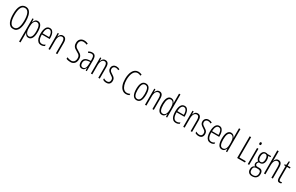

<svg xmlns="http://www.w3.org/2000/svg" viewBox="333 -2996 8439 5473"><g transform="rotate(30 4552.0 -260.0)"><path d="M473.6 -357.9Q473.6 -283.7 463.1 -217.3Q452.6 -150.9 428.7 -99.9Q404.8 -48.8 364.5 -19.5Q324.2 9.8 264.2 9.8Q203.6 9.8 162.6 -20.3Q121.6 -50.3 97.4 -102.3Q73.2 -154.3 63 -220.5Q52.7 -286.6 52.7 -358.4Q52.7 -541.5 106.7 -632.8Q160.6 -724.1 264.2 -724.1Q340.3 -724.1 386.2 -676.3Q432.1 -628.4 452.9 -545.4Q473.6 -462.4 473.6 -357.9ZM101.6 -357.9Q101.6 -202.1 143.3 -118.4Q185.1 -34.7 263.7 -34.7Q343.8 -34.7 383.8 -116.7Q423.8 -198.7 423.8 -357.9Q423.8 -515.1 384 -597.4Q344.2 -679.7 264.2 -679.7Q181.6 -679.7 141.6 -596.4Q101.6 -513.2 101.6 -357.9Z M766.6 -541Q919.4 -541 919.4 -269.5Q919.4 -128.4 878.4 -59.3Q837.4 9.8 766.6 9.8Q714.8 9.8 684.6 -22Q654.3 -53.7 641.6 -93.8H638.2Q639.2 -80.6 639.9 -62Q640.6 -43.5 640.6 -22.9V234.9H593.8V-530.8H630.9L635.3 -426.3H638.2Q654.3 -474.6 683.8 -507.8Q713.4 -541 766.6 -541ZM759.3 -499Q702.1 -499 671.4 -441.9Q640.6 -384.8 640.6 -289.6V-236.3Q640.6 -140.1 672.9 -86.2Q705.1 -32.2 759.3 -32.2Q808.1 -32.2 840.3 -86.2Q872.6 -140.1 872.6 -269Q872.6 -380.4 845.5 -439.7Q818.4 -499 759.3 -499Z M1165.5 -540.5Q1218.8 -540.5 1251.2 -507.3Q1283.7 -474.1 1298.6 -420.2Q1313.5 -366.2 1313.5 -303.7V-265.1H1054.7Q1054.7 -150.4 1087.6 -91.1Q1120.6 -31.7 1187.5 -31.7Q1242.7 -31.7 1295.9 -68.4V-22.9Q1272 -7.3 1244.1 1.2Q1216.3 9.8 1184.1 9.8Q1122.6 9.8 1083.7 -24.4Q1044.9 -58.6 1026.6 -120.4Q1008.3 -182.1 1008.3 -264.6Q1008.3 -393.1 1047.4 -466.8Q1086.4 -540.5 1165.5 -540.5ZM1165.5 -500Q1117.2 -500 1088.6 -451.9Q1060.1 -403.8 1055.7 -304.7H1270Q1270 -357.4 1259.5 -401.9Q1249 -446.3 1225.8 -473.1Q1202.6 -500 1165.5 -500Z M1596.2 -541Q1654.3 -541 1685.3 -499.8Q1716.3 -458.5 1716.3 -371.1V0H1669.4V-358.9Q1669.4 -432.1 1648.7 -465.6Q1627.9 -499 1589.4 -499Q1537.1 -499 1504.6 -449.7Q1472.2 -400.4 1472.2 -298.8V0H1425.3V-530.8H1462.4L1466.3 -433.1H1469.7Q1482.9 -476.1 1513.4 -508.5Q1543.9 -541 1596.2 -541Z M2327.1 -189Q2327.1 -96.2 2279.8 -43.2Q2232.4 9.8 2147.9 9.8Q2113.8 9.8 2077.4 3.2Q2041 -3.4 2010.7 -17.6V-67.9Q2040 -53.2 2076.9 -44.4Q2113.8 -35.6 2146.5 -35.6Q2212.4 -35.6 2245.4 -77.6Q2278.3 -119.6 2278.3 -186Q2278.3 -228.5 2265.6 -255.4Q2252.9 -282.2 2225.8 -302.7Q2198.7 -323.2 2155.8 -345.7Q2116.2 -367.2 2084.5 -390.6Q2052.7 -414.1 2034.2 -449.5Q2015.6 -484.9 2015.6 -541.5Q2015.1 -628.4 2064.5 -676.5Q2113.8 -724.6 2191.9 -724.1Q2228.5 -724.1 2262.5 -714.8Q2296.4 -705.6 2319.3 -693.4L2302.2 -650.4Q2272.9 -666 2244.1 -672.4Q2215.3 -678.7 2192.4 -678.7Q2130.9 -678.7 2097.7 -641.8Q2064.5 -605 2064.5 -543Q2064.5 -498.5 2079.1 -470.7Q2093.8 -442.9 2120.8 -423.3Q2147.9 -403.8 2185.1 -383.8Q2231 -359.4 2262.7 -334.7Q2294.4 -310.1 2310.8 -276.1Q2327.1 -242.2 2327.1 -189Z M2559.1 -541Q2627 -541 2656.7 -497.6Q2686.5 -454.1 2686.5 -359.4V0H2650.4L2645 -85.9H2643.1Q2629.9 -46.9 2602.8 -18.6Q2575.7 9.8 2524.4 9.8Q2482.9 9.8 2456.5 -11Q2430.2 -31.7 2417.7 -64.9Q2405.3 -98.1 2405.3 -136.7Q2405.3 -215.8 2450.4 -257.3Q2495.6 -298.8 2579.1 -306.2L2640.1 -312V-356.9Q2640.1 -436 2620.1 -468Q2600.1 -500 2554.2 -500Q2534.7 -500 2510.3 -492.9Q2485.8 -485.8 2457.5 -469.2L2440.9 -505.9Q2496.6 -541 2559.1 -541ZM2641.1 -275.4 2583.5 -270Q2452.6 -257.8 2452.6 -137.7Q2452.6 -84 2474.6 -56.4Q2496.6 -28.8 2535.2 -28.8Q2590.3 -28.8 2615.7 -80.3Q2641.1 -131.8 2641.1 -217.3Z M2992.7 -541Q3050.8 -541 3081.8 -499.8Q3112.8 -458.5 3112.8 -371.1V0H3065.9V-358.9Q3065.9 -432.1 3045.2 -465.6Q3024.4 -499 2985.8 -499Q2933.6 -499 2901.1 -449.7Q2868.7 -400.4 2868.7 -298.8V0H2821.8V-530.8H2858.9L2862.8 -433.1H2866.2Q2879.4 -476.1 2909.9 -508.5Q2940.4 -541 2992.7 -541Z M3468.3 -130.9Q3468.3 -65.4 3433.1 -27.8Q3397.9 9.8 3329.6 9.8Q3292.5 9.8 3263.2 0.5Q3233.9 -8.8 3214.8 -20.5V-71.3Q3236.3 -54.7 3266.4 -44.2Q3296.4 -33.7 3328.6 -33.7Q3374.5 -33.7 3397.9 -59.3Q3421.4 -85 3421.4 -130.9Q3421.4 -175.8 3398.9 -199.2Q3376.5 -222.7 3332.5 -249.5Q3298.8 -270.5 3272.7 -291.5Q3246.6 -312.5 3231.4 -340.1Q3216.3 -367.7 3216.3 -407.2Q3216.3 -464.4 3252.7 -502.7Q3289.1 -541 3357.4 -541Q3419.4 -541 3466.3 -510.7L3447.3 -471.7Q3407.7 -499.5 3357.4 -499.5Q3314.5 -499.5 3288.1 -475.3Q3261.7 -451.2 3261.7 -407.7Q3261.7 -368.2 3284.2 -343.8Q3306.6 -319.3 3354.5 -290Q3387.2 -269.5 3413.1 -249Q3439 -228.5 3453.6 -200.9Q3468.3 -173.3 3468.3 -130.9Z M3976.6 -680.2Q3926.3 -680.2 3890.9 -653.3Q3855.5 -626.5 3833.5 -580.6Q3811.5 -534.7 3801.3 -476.8Q3791 -418.9 3791 -356.9Q3791 -259.3 3814.2 -186.8Q3837.4 -114.3 3879.9 -74.2Q3922.4 -34.2 3981 -34.2Q4013.2 -34.2 4039.6 -43Q4065.9 -51.8 4084.5 -61.5V-16.6Q4040 9.8 3977.1 9.8Q3905.3 9.8 3852.3 -34.7Q3799.3 -79.1 3770.5 -161.4Q3741.7 -243.7 3741.7 -357.9Q3741.7 -431.2 3755.1 -497.1Q3768.6 -563 3796.6 -614.3Q3824.7 -665.5 3869.1 -695.1Q3913.6 -724.6 3975.6 -724.6Q4036.1 -724.6 4091.8 -693.4L4072.3 -652.3Q4048.8 -667 4024.2 -673.6Q3999.5 -680.2 3976.6 -680.2Z M4489.7 -266.1Q4489.7 -131.3 4449.5 -60.8Q4409.2 9.8 4326.2 9.8Q4244.1 9.8 4202.1 -61.5Q4160.2 -132.8 4160.2 -267.1Q4160.2 -400.4 4200.7 -470.7Q4241.2 -541 4325.7 -541Q4410.6 -541 4450.2 -469Q4489.7 -397 4489.7 -266.1ZM4207.5 -267.1Q4207.5 -151.9 4236.1 -92Q4264.6 -32.2 4326.7 -32.2Q4386.2 -32.2 4414.6 -89.8Q4442.9 -147.5 4442.9 -266.6Q4442.9 -377 4416.3 -437.7Q4389.6 -498.5 4325.7 -498.5Q4263.2 -498.5 4235.4 -439.2Q4207.5 -379.9 4207.5 -267.1Z M4773.4 -541Q4831.5 -541 4862.5 -499.8Q4893.6 -458.5 4893.6 -371.1V0H4846.7V-358.9Q4846.7 -432.1 4825.9 -465.6Q4805.2 -499 4766.6 -499Q4714.4 -499 4681.9 -449.7Q4649.4 -400.4 4649.4 -298.8V0H4602.5V-530.8H4639.6L4643.6 -433.1H4647Q4660.2 -476.1 4690.7 -508.5Q4721.2 -541 4773.4 -541Z M5156.7 9.8Q5081.5 9.8 5043.2 -59.1Q5004.9 -127.9 5004.9 -260.3Q5004.9 -397 5044.9 -469Q5085 -541 5158.2 -541Q5207 -541 5239 -511.2Q5271 -481.4 5284.2 -443.4H5286.6Q5285.6 -463.9 5285.2 -480.7Q5284.7 -497.6 5284.7 -514.2V-759.8H5331.1V0H5293.9L5287.6 -91.8H5284.7Q5270.5 -52.2 5240 -21.2Q5209.5 9.8 5156.7 9.8ZM5165 -31.7Q5222.7 -31.7 5253.7 -84.2Q5284.7 -136.7 5284.7 -230V-299.3Q5284.7 -393.1 5254.2 -445.6Q5223.6 -498 5166.5 -498Q5109.9 -498 5081.5 -437.5Q5053.2 -377 5053.2 -260.3Q5053.2 -150.4 5079.6 -91.1Q5106 -31.7 5165 -31.7Z M5601.1 -540.5Q5654.3 -540.5 5686.8 -507.3Q5719.2 -474.1 5734.1 -420.2Q5749 -366.2 5749 -303.7V-265.1H5490.2Q5490.2 -150.4 5523.2 -91.1Q5556.2 -31.7 5623 -31.7Q5678.2 -31.7 5731.4 -68.4V-22.9Q5707.5 -7.3 5679.7 1.2Q5651.9 9.8 5619.6 9.8Q5558.1 9.8 5519.3 -24.4Q5480.5 -58.6 5462.2 -120.4Q5443.8 -182.1 5443.8 -264.6Q5443.8 -393.1 5482.9 -466.8Q5522 -540.5 5601.1 -540.5ZM5601.1 -500Q5552.7 -500 5524.2 -451.9Q5495.6 -403.8 5491.2 -304.7H5705.6Q5705.6 -357.4 5695.1 -401.9Q5684.6 -446.3 5661.4 -473.1Q5638.2 -500 5601.1 -500Z M6031.7 -541Q6089.8 -541 6120.8 -499.8Q6151.9 -458.5 6151.9 -371.1V0H6105V-358.9Q6105 -432.1 6084.2 -465.6Q6063.5 -499 6024.9 -499Q5972.7 -499 5940.2 -449.7Q5907.7 -400.4 5907.7 -298.8V0H5860.8V-530.8H5897.9L5901.9 -433.1H5905.3Q5918.5 -476.1 5949 -508.5Q5979.5 -541 6031.7 -541Z M6507.3 -130.9Q6507.3 -65.4 6472.2 -27.8Q6437 9.8 6368.7 9.8Q6331.5 9.8 6302.2 0.5Q6272.9 -8.8 6253.9 -20.5V-71.3Q6275.4 -54.7 6305.4 -44.2Q6335.4 -33.7 6367.7 -33.7Q6413.6 -33.7 6437 -59.3Q6460.4 -85 6460.4 -130.9Q6460.4 -175.8 6438 -199.2Q6415.5 -222.7 6371.6 -249.5Q6337.9 -270.5 6311.8 -291.5Q6285.6 -312.5 6270.5 -340.1Q6255.4 -367.7 6255.4 -407.2Q6255.4 -464.4 6291.7 -502.7Q6328.1 -541 6396.5 -541Q6458.5 -541 6505.4 -510.7L6486.3 -471.7Q6446.8 -499.5 6396.5 -499.5Q6353.5 -499.5 6327.1 -475.3Q6300.8 -451.2 6300.8 -407.7Q6300.8 -368.2 6323.2 -343.8Q6345.7 -319.3 6393.6 -290Q6426.3 -269.5 6452.1 -249Q6478 -228.5 6492.7 -200.9Q6507.3 -173.3 6507.3 -130.9Z M6743.7 -540.5Q6796.9 -540.5 6829.3 -507.3Q6861.8 -474.1 6876.7 -420.2Q6891.6 -366.2 6891.6 -303.7V-265.1H6632.8Q6632.8 -150.4 6665.8 -91.1Q6698.7 -31.7 6765.6 -31.7Q6820.8 -31.7 6874 -68.4V-22.9Q6850.1 -7.3 6822.3 1.2Q6794.4 9.8 6762.2 9.8Q6700.7 9.8 6661.9 -24.4Q6623 -58.6 6604.7 -120.4Q6586.4 -182.1 6586.4 -264.6Q6586.4 -393.1 6625.5 -466.8Q6664.6 -540.5 6743.7 -540.5ZM6743.7 -500Q6695.3 -500 6666.7 -451.9Q6638.2 -403.8 6633.8 -304.7H6848.1Q6848.1 -357.4 6837.6 -401.9Q6827.1 -446.3 6804 -473.1Q6780.8 -500 6743.7 -500Z M7131.3 9.8Q7056.2 9.8 7017.8 -59.1Q6979.5 -127.9 6979.5 -260.3Q6979.5 -397 7019.5 -469Q7059.6 -541 7132.8 -541Q7181.6 -541 7213.6 -511.2Q7245.6 -481.4 7258.8 -443.4H7261.2Q7260.3 -463.9 7259.8 -480.7Q7259.3 -497.6 7259.3 -514.2V-759.8H7305.7V0H7268.6L7262.2 -91.8H7259.3Q7245.1 -52.2 7214.6 -21.2Q7184.1 9.8 7131.3 9.8ZM7139.6 -31.7Q7197.3 -31.7 7228.3 -84.2Q7259.3 -136.7 7259.3 -230V-299.3Q7259.3 -393.1 7228.8 -445.6Q7198.2 -498 7141.1 -498Q7084.5 -498 7056.2 -437.5Q7027.8 -377 7027.8 -260.3Q7027.8 -150.4 7054.2 -91.1Q7080.6 -31.7 7139.6 -31.7Z M7636.2 0V-713.9H7684.1V-44.4H7894V0Z M8008.8 -729.5Q8026.9 -729.5 8034.4 -717.3Q8042 -705.1 8042 -687Q8042 -667.5 8033.2 -655.8Q8024.4 -644 8008.3 -644Q7992.2 -644 7983.4 -656Q7974.6 -668 7974.6 -686.5Q7974.6 -705.1 7982.7 -717.3Q7990.7 -729.5 8008.8 -729.5ZM8031.2 -530.8V0H7984.9V-530.8Z M8260.3 240.2Q8190.9 240.2 8150.1 201.7Q8109.4 163.1 8109.4 94.2Q8109.4 35.6 8134.5 -0.2Q8159.7 -36.1 8199.7 -46.9Q8180.7 -56.2 8168.9 -75.4Q8157.2 -94.7 8157.2 -121.1Q8157.2 -172.4 8204.6 -213.9Q8172.9 -231.9 8155.5 -272Q8138.2 -312 8138.2 -366.7Q8138.2 -444.8 8173.8 -492.9Q8209.5 -541 8271 -541Q8290 -541 8303.7 -538.1Q8317.4 -535.2 8327.1 -530.3H8447.3V-496.6L8372.1 -491.2Q8387.7 -467.3 8395.3 -435.1Q8402.8 -402.8 8402.8 -371.6Q8402.8 -291.5 8367.9 -245.1Q8333 -198.7 8270 -198.7Q8251 -198.7 8236.8 -203.1Q8220.7 -188.5 8209.2 -169.7Q8197.8 -150.9 8197.8 -125Q8197.8 -101.1 8212.9 -86.4Q8228 -71.8 8255.4 -71.8H8325.2Q8382.8 -71.8 8413.8 -37.8Q8444.8 -3.9 8444.8 64.5Q8444.8 147.5 8396.7 193.8Q8348.6 240.2 8260.3 240.2ZM8271 -236.3Q8311 -236.3 8333.5 -270Q8356 -303.7 8356 -368.2Q8356 -436 8333 -469.7Q8310.1 -503.4 8270 -503.4Q8231 -503.4 8208.3 -466.8Q8185.5 -430.2 8185.5 -366.2Q8185.5 -304.7 8207.3 -270.5Q8229 -236.3 8271 -236.3ZM8264.2 200.2Q8399.4 200.2 8399.4 65.4Q8399.4 9.8 8373.8 -8.5Q8348.1 -26.9 8310.1 -26.9H8250Q8210.4 -26.9 8182.6 -1.2Q8154.8 24.4 8154.8 88.9Q8154.8 144.5 8184.3 172.4Q8213.9 200.2 8264.2 200.2Z M8565.9 -759.8V-511.7Q8565.9 -489.3 8565.4 -472.7Q8564.9 -456.1 8563 -439.5H8565.9Q8579.1 -478 8608.9 -509.5Q8638.7 -541 8689 -541Q8810.1 -541 8810.1 -365.2V0H8763.2V-355.5Q8763.2 -433.6 8741.5 -465.8Q8719.7 -498 8681.6 -498Q8631.8 -498 8598.9 -448.2Q8565.9 -398.4 8565.9 -290.5V0H8519V-759.8Z M9042.5 -32.2Q9067.9 -32.2 9088.9 -42.5V-2.4Q9077.1 3.4 9063.2 6.6Q9049.3 9.8 9032.2 9.8Q8983.4 9.8 8964.8 -22.9Q8946.3 -55.7 8946.3 -119.6V-490.2H8896.5V-518.1L8946.8 -530.3L8959.5 -656.7H8993.2V-530.8H9088.4V-490.2H8993.2V-121.1Q8993.2 -75.7 9003.2 -54Q9013.2 -32.2 9042.5 -32.2Z"/></g></svg>

Font: Open Sans Condensed Light
Style: Regular
Weight: 300
Width: 3
Designer: Monotype Design Team
Foundry: Monotype Imaging Inc.
Version: Version 3.003; ttfautohint (v1.8.4)